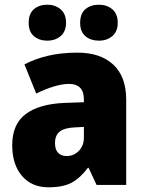

<svg xmlns="http://www.w3.org/2000/svg" viewBox="-20 -838 616 817"><path d="M310 -614Q407 -614 462 -563Q517 -512 517 -414V-51H391L357 -124H354Q322 -81 285.5 -61Q249 -41 186 -41Q115 -41 73.5 -89.5Q32 -138 32 -220Q32 -309 88.5 -352Q145 -395 252 -400L337 -403V-413Q337 -449 320.5 -465Q304 -481 275 -481Q245 -481 209 -470Q173 -459 134 -440L84 -564Q129 -588 185.5 -601Q242 -614 310 -614ZM299 -296Q253 -294 233.5 -277.5Q214 -261 214 -230Q214 -201 227.5 -187.5Q241 -174 263 -174Q294 -174 315.5 -196Q337 -218 337 -253V-298ZM102 -741Q102 -780 124.5 -799Q147 -818 181 -818Q215 -818 238 -798.5Q261 -779 261 -741Q261 -704 238 -684.5Q215 -665 181 -665Q147 -665 124.5 -684Q102 -703 102 -741ZM321 -741Q321 -780 343.5 -799Q366 -818 401 -818Q435 -818 458 -798.5Q481 -779 481 -741Q481 -704 458 -684.5Q435 -665 401 -665Q366 -665 343.5 -684Q321 -703 321 -741Z"/></svg>

Font: Noto Sans Tamil UI SemiCondensed Black
Style: Regular
Weight: 900
Width: 4
Designer: Jelle Bosma - Monotype Design Team
Foundry: Monotype Imaging Inc.
Version: Version 2.004; ttfautohint (v1.8.4.7-5d5b)